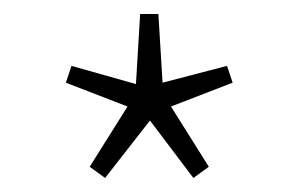

<svg xmlns="http://www.w3.org/2000/svg" viewBox="-20 -732 426 274"><path d="M130 -478 108 -494 162 -580 74 -614 82 -638 174 -612 180 -712H206L212 -614L304 -638L312 -614L224 -580L278 -494L256 -478L194 -560Z"/></svg>

Font: SourceSans3VF
Style: Regular
Weight: 200
Designer: Paul D. Hunt
Foundry: Adobe
Version: Version 3.052;hotconv 1.1.0;makeotfexe 2.6.0